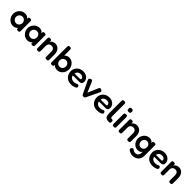

<svg xmlns="http://www.w3.org/2000/svg" viewBox="610 -2931 5361 5361"><g transform="rotate(45 3291.0 -250.0)"><path d="M462 8Q433 8 419 -3Q405 -14 405 -33L412 -66Q404 -53 385 -35.5Q366 -18 335 -4.5Q304 9 260 9Q213 9 171.5 -10.5Q130 -30 98.5 -64.5Q67 -99 48.5 -143.5Q30 -188 30 -239Q30 -288 48.5 -331.5Q67 -375 99 -409Q131 -443 172.5 -462.5Q214 -482 260 -482Q301 -482 329.5 -471Q358 -460 378 -443.5Q398 -427 411 -409L405 -438Q405 -460 419 -471.5Q433 -483 463 -483Q491 -483 503 -474.5Q515 -466 518 -451.5Q521 -437 521 -419V-53Q521 -36 518 -22Q515 -8 502.5 0Q490 8 462 8ZM278 -108Q312 -108 339 -125Q366 -142 382.5 -171.5Q399 -201 399 -237Q399 -276 382 -305Q365 -334 337.5 -350.5Q310 -367 276 -367Q239 -367 210 -349.5Q181 -332 164.5 -302.5Q148 -273 148 -236Q148 -200 165 -171Q182 -142 211.5 -125Q241 -108 278 -108Z M1031 8Q1002 8 988 -3Q974 -14 974 -33L981 -66Q973 -53 954 -35.5Q935 -18 904 -4.5Q873 9 829 9Q782 9 740.5 -10.5Q699 -30 667.5 -64.5Q636 -99 617.5 -143.5Q599 -188 599 -239Q599 -288 617.5 -331.5Q636 -375 668 -409Q700 -443 741.5 -462.5Q783 -482 829 -482Q870 -482 898.5 -471Q927 -460 947 -443.5Q967 -427 980 -409L974 -438Q974 -460 988 -471.5Q1002 -483 1032 -483Q1060 -483 1072 -474.5Q1084 -466 1087 -451.5Q1090 -437 1090 -419V-53Q1090 -36 1087 -22Q1084 -8 1071.5 0Q1059 8 1031 8ZM847 -108Q881 -108 908 -125Q935 -142 951.5 -171.5Q968 -201 968 -237Q968 -276 951 -305Q934 -334 906.5 -350.5Q879 -367 845 -367Q808 -367 779 -349.5Q750 -332 733.5 -302.5Q717 -273 717 -236Q717 -200 734 -171Q751 -142 780.5 -125Q810 -108 847 -108Z M1249 9Q1222 9 1209.5 0.5Q1197 -8 1194 -21.5Q1191 -35 1191 -52V-426Q1191 -442 1194 -455Q1197 -468 1210 -475.5Q1223 -483 1250 -483Q1274 -483 1286 -477Q1298 -471 1302 -462Q1306 -453 1306.5 -444Q1307 -435 1308 -430L1304 -398Q1310 -414 1324 -429Q1338 -444 1358 -456.5Q1378 -469 1401.5 -476.5Q1425 -484 1450 -484Q1497 -484 1534 -467Q1571 -450 1597.5 -419Q1624 -388 1638 -345.5Q1652 -303 1652 -250V-51Q1652 -34 1648.5 -20.5Q1645 -7 1633 1Q1621 9 1592 9Q1564 9 1551 0.5Q1538 -8 1535 -21.5Q1532 -35 1532 -52V-251Q1532 -287 1519.5 -313Q1507 -339 1483.5 -353Q1460 -367 1424 -367Q1389 -367 1363 -352.5Q1337 -338 1323 -312Q1309 -286 1309 -251V-51Q1309 -34 1306 -20.5Q1303 -7 1290.5 1Q1278 9 1249 9Z M2007 9Q1958 9 1919.5 -10.5Q1881 -30 1854.5 -64Q1828 -98 1814.5 -142.5Q1801 -187 1801 -238Q1802 -289 1816 -333.5Q1830 -378 1856.5 -411.5Q1883 -445 1921 -464Q1959 -483 2007 -483Q2053 -483 2093.5 -464Q2134 -445 2165.5 -411.5Q2197 -378 2215 -333.5Q2233 -289 2233 -239Q2233 -187 2215 -141.5Q2197 -96 2166 -62.5Q2135 -29 2094 -10Q2053 9 2007 9ZM1991 -108Q2026 -108 2054 -124.5Q2082 -141 2098.5 -170Q2115 -199 2115 -236Q2115 -274 2098.5 -303.5Q2082 -333 2054 -349.5Q2026 -366 1991 -366Q1957 -366 1929 -349Q1901 -332 1884.5 -303Q1868 -274 1868 -236Q1868 -199 1884.5 -170Q1901 -141 1929 -124.5Q1957 -108 1991 -108ZM1806 10Q1779 10 1766 1.5Q1753 -7 1750 -20.5Q1747 -34 1747 -51V-647Q1747 -664 1750 -677.5Q1753 -691 1766 -699Q1779 -707 1806 -707Q1834 -707 1846 -699Q1858 -691 1861 -677Q1864 -663 1864 -647V-31Q1860 -9 1847.5 0.5Q1835 10 1806 10Z M2561 16Q2496 16 2447.5 -5Q2399 -26 2366.5 -62.5Q2334 -99 2317.5 -144.5Q2301 -190 2301 -239Q2301 -311 2334 -367Q2367 -423 2425.5 -455Q2484 -487 2560 -487Q2614 -487 2655 -470Q2696 -453 2723.5 -425.5Q2751 -398 2765.5 -365Q2780 -332 2780 -301Q2780 -248 2754.5 -224Q2729 -200 2691 -200H2427Q2428 -166 2448.5 -141Q2469 -116 2500.5 -102.5Q2532 -89 2565 -89Q2590 -89 2609.5 -92Q2629 -95 2643 -99.5Q2657 -104 2667.5 -109Q2678 -114 2687 -118Q2696 -122 2704 -123Q2715 -124 2726 -118Q2737 -112 2744 -97Q2750 -87 2752.5 -78.5Q2755 -70 2755 -62Q2755 -42 2731 -24.5Q2707 -7 2663.5 4.5Q2620 16 2561 16ZM2427 -271H2632Q2649 -271 2658 -276.5Q2667 -282 2667 -300Q2667 -323 2653 -341.5Q2639 -360 2615 -370.5Q2591 -381 2559 -381Q2522 -381 2492 -366.5Q2462 -352 2444.5 -327Q2427 -302 2427 -271Z M3055 12Q3034 12 3020 5Q3006 -2 2998 -18L2816 -399Q2801 -429 2808 -447Q2815 -465 2844 -479Q2874 -494 2892 -489Q2910 -484 2924 -452L3055 -145L3184 -446Q3198 -479 3216 -487.5Q3234 -496 3268 -479Q3302 -462 3304 -441.5Q3306 -421 3293 -395L3112 -18Q3104 -3 3090 4.5Q3076 12 3055 12Z M3591 16Q3526 16 3477.5 -5Q3429 -26 3396.5 -62.5Q3364 -99 3347.5 -144.5Q3331 -190 3331 -239Q3331 -311 3364 -367Q3397 -423 3455.5 -455Q3514 -487 3590 -487Q3644 -487 3685 -470Q3726 -453 3753.5 -425.5Q3781 -398 3795.5 -365Q3810 -332 3810 -301Q3810 -248 3784.5 -224Q3759 -200 3721 -200H3457Q3458 -166 3478.5 -141Q3499 -116 3530.5 -102.5Q3562 -89 3595 -89Q3620 -89 3639.5 -92Q3659 -95 3673 -99.5Q3687 -104 3697.5 -109Q3708 -114 3717 -118Q3726 -122 3734 -123Q3745 -124 3756 -118Q3767 -112 3774 -97Q3780 -87 3782.5 -78.5Q3785 -70 3785 -62Q3785 -42 3761 -24.5Q3737 -7 3693.5 4.5Q3650 16 3591 16ZM3457 -271H3662Q3679 -271 3688 -276.5Q3697 -282 3697 -300Q3697 -323 3683 -341.5Q3669 -360 3645 -370.5Q3621 -381 3589 -381Q3552 -381 3522 -366.5Q3492 -352 3474.5 -327Q3457 -302 3457 -271Z M4064 10Q4027 10 3998.5 5Q3970 0 3949.5 -12Q3929 -24 3916 -44.5Q3903 -65 3896.5 -95Q3890 -125 3890 -167V-649Q3890 -666 3893.5 -679.5Q3897 -693 3909.5 -701.5Q3922 -710 3950 -710Q3978 -710 3990.5 -702Q4003 -694 4006.5 -680.5Q4010 -667 4010 -650V-172Q4010 -153 4012.5 -140.5Q4015 -128 4021.5 -120.5Q4028 -113 4038.5 -110Q4049 -107 4064 -107Q4077 -107 4087.5 -104Q4098 -101 4104.5 -89Q4111 -77 4111 -50Q4111 -22 4104.5 -9Q4098 4 4087 7Q4076 10 4064 10Z M4247 10Q4220 10 4207 1.5Q4194 -7 4191 -20.5Q4188 -34 4188 -51V-423Q4188 -439 4191.5 -452.5Q4195 -466 4207.5 -474Q4220 -482 4248 -482Q4276 -482 4288.5 -474Q4301 -466 4304 -452Q4307 -438 4307 -421V-50Q4307 -33 4304 -19.5Q4301 -6 4288.5 2Q4276 10 4247 10ZM4247 -579Q4218 -579 4204.5 -587.5Q4191 -596 4187.5 -611Q4184 -626 4184 -644Q4184 -663 4187.5 -677Q4191 -691 4205 -699.5Q4219 -708 4248 -708Q4278 -708 4291 -699Q4304 -690 4308 -675.5Q4312 -661 4312 -642Q4312 -625 4308 -610Q4304 -595 4291 -587Q4278 -579 4247 -579Z M4475 9Q4448 9 4435.5 0.5Q4423 -8 4420 -21.5Q4417 -35 4417 -52V-426Q4417 -442 4420 -455Q4423 -468 4436 -475.5Q4449 -483 4476 -483Q4500 -483 4512 -477Q4524 -471 4528 -462Q4532 -453 4532.5 -444Q4533 -435 4534 -430L4530 -398Q4536 -414 4550 -429Q4564 -444 4584 -456.5Q4604 -469 4627.5 -476.5Q4651 -484 4676 -484Q4723 -484 4760 -467Q4797 -450 4823.5 -419Q4850 -388 4864 -345.5Q4878 -303 4878 -250V-51Q4878 -34 4874.5 -20.5Q4871 -7 4859 1Q4847 9 4818 9Q4790 9 4777 0.5Q4764 -8 4761 -21.5Q4758 -35 4758 -52V-251Q4758 -287 4745.5 -313Q4733 -339 4709.5 -353Q4686 -367 4650 -367Q4615 -367 4589 -352.5Q4563 -338 4549 -312Q4535 -286 4535 -251V-51Q4535 -34 4532 -20.5Q4529 -7 4516.5 1Q4504 9 4475 9Z M5191 210Q5155 210 5122 201.5Q5089 193 5062.5 179Q5036 165 5020.5 149Q5005 133 5005 119Q5005 105 5009.5 95Q5014 85 5023 75Q5035 63 5042.5 57Q5050 51 5063 51Q5074 51 5084.5 59Q5095 67 5109 77Q5123 87 5143 95Q5163 103 5194 103Q5220 103 5242 94Q5264 85 5279.5 67.5Q5295 50 5304 26Q5313 2 5313 -28L5312 -442Q5314 -465 5328 -474.5Q5342 -484 5371 -484Q5398 -484 5410 -476.5Q5422 -469 5425 -455.5Q5428 -442 5428 -426V-21Q5428 34 5409 77Q5390 120 5357 149.5Q5324 179 5281.5 194.5Q5239 210 5191 210ZM5180 -3Q5133 -3 5092.5 -21Q5052 -39 5021.5 -72Q4991 -105 4973.5 -148.5Q4956 -192 4956 -243Q4956 -293 4973.5 -336Q4991 -379 5021.5 -412Q5052 -445 5092.5 -463.5Q5133 -482 5179 -482Q5224 -482 5257.5 -464.5Q5291 -447 5313 -415Q5335 -383 5346.5 -339Q5358 -295 5358 -242Q5358 -169 5338 -115Q5318 -61 5279 -32Q5240 -3 5180 -3ZM5191 -116Q5225 -116 5251.5 -132.5Q5278 -149 5293.5 -178Q5309 -207 5309 -243Q5309 -280 5293.5 -308.5Q5278 -337 5251 -353Q5224 -369 5190 -369Q5156 -369 5129.5 -352.5Q5103 -336 5088 -308Q5073 -280 5073 -243Q5073 -206 5088.5 -177.5Q5104 -149 5130.5 -132.5Q5157 -116 5191 -116Z M5773 16Q5708 16 5659.5 -5Q5611 -26 5578.5 -62.5Q5546 -99 5529.5 -144.5Q5513 -190 5513 -239Q5513 -311 5546 -367Q5579 -423 5637.5 -455Q5696 -487 5772 -487Q5826 -487 5867 -470Q5908 -453 5935.5 -425.5Q5963 -398 5977.5 -365Q5992 -332 5992 -301Q5992 -248 5966.5 -224Q5941 -200 5903 -200H5639Q5640 -166 5660.5 -141Q5681 -116 5712.5 -102.5Q5744 -89 5777 -89Q5802 -89 5821.5 -92Q5841 -95 5855 -99.5Q5869 -104 5879.5 -109Q5890 -114 5899 -118Q5908 -122 5916 -123Q5927 -124 5938 -118Q5949 -112 5956 -97Q5962 -87 5964.5 -78.5Q5967 -70 5967 -62Q5967 -42 5943 -24.5Q5919 -7 5875.5 4.5Q5832 16 5773 16ZM5639 -271H5844Q5861 -271 5870 -276.5Q5879 -282 5879 -300Q5879 -323 5865 -341.5Q5851 -360 5827 -370.5Q5803 -381 5771 -381Q5734 -381 5704 -366.5Q5674 -352 5656.5 -327Q5639 -302 5639 -271Z M6133 9Q6106 9 6093.5 0.5Q6081 -8 6078 -21.5Q6075 -35 6075 -52V-426Q6075 -442 6078 -455Q6081 -468 6094 -475.5Q6107 -483 6134 -483Q6158 -483 6170 -477Q6182 -471 6186 -462Q6190 -453 6190.5 -444Q6191 -435 6192 -430L6188 -398Q6194 -414 6208 -429Q6222 -444 6242 -456.5Q6262 -469 6285.5 -476.5Q6309 -484 6334 -484Q6381 -484 6418 -467Q6455 -450 6481.5 -419Q6508 -388 6522 -345.5Q6536 -303 6536 -250V-51Q6536 -34 6532.5 -20.5Q6529 -7 6517 1Q6505 9 6476 9Q6448 9 6435 0.5Q6422 -8 6419 -21.5Q6416 -35 6416 -52V-251Q6416 -287 6403.5 -313Q6391 -339 6367.5 -353Q6344 -367 6308 -367Q6273 -367 6247 -352.5Q6221 -338 6207 -312Q6193 -286 6193 -251V-51Q6193 -34 6190 -20.5Q6187 -7 6174.5 1Q6162 9 6133 9Z"/></g></svg>

Font: Fredoka Light Medium
Style: Regular
Weight: 500
Version: Version 2.001